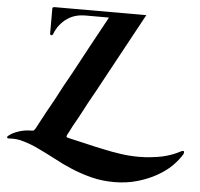

<svg xmlns="http://www.w3.org/2000/svg" viewBox="-184 -736 1071 1029"><g transform="rotate(5 351.0 -222.0)"><path d="M810.5 36.1Q822.3 30.3 826.2 35.2Q827.1 37.1 827.1 40Q827.1 44.9 824.2 50.8Q805.7 82 772.5 115.2Q739.3 147.5 693.4 172.9Q648.4 198.2 590.8 214.8Q533.2 231.4 466.8 231.4Q401.4 231.4 344.7 216.8Q287.1 202.1 236.3 180.7Q184.6 159.2 138.7 133.8Q91.8 109.4 48.8 88.9Q6.8 68.4 -34.2 56.6Q-74.2 43.9 -113.3 47.9Q-122.1 48.8 -124 43.9Q-125 43 -125 42Q-125 38.1 -120.1 34.2Q-100.6 17.6 -68.4 6.8Q-36.1 -4.9 3.9 -4.9Q10.7 -4.9 14.6 -6.8Q17.6 -9.8 20.5 -13.7Q21.5 -14.6 28.3 -27.3Q35.2 -40 46.9 -62.5Q58.6 -85 75.2 -115.2Q91.8 -144.5 111.3 -179.7Q129.9 -214.8 150.4 -253.9Q171.9 -292 193.4 -331.1Q267.6 -469.7 363.3 -644.5Q321.3 -644.5 237.3 -644.5Q208 -644.5 184.6 -637.7Q161.1 -630.9 143.6 -619.1Q126 -608.4 113.3 -594.7Q100.6 -581.1 91.8 -568.4Q84 -555.7 79.1 -545.9Q74.2 -535.2 73.2 -531.2Q70.3 -523.4 63.5 -523.4Q56.6 -524.4 56.6 -532.2Q56.6 -577.1 56.6 -665Q56.6 -674.8 67.4 -674.8Q232.4 -674.8 561.5 -674.8Q460 -487.3 378.9 -338.9Q356.4 -296.9 334 -255.9Q310.5 -213.9 290 -176.8Q270.5 -138.7 252.9 -106.4Q235.4 -74.2 221.7 -50.8Q210 -26.4 202.1 -12.7Q194.3 1 194.3 2Q191.4 7.8 192.4 11.7Q194.3 15.6 200.2 16.6Q249 27.3 297.9 39.1Q345.7 50.8 393.6 60.5Q442.4 71.3 490.2 78.1Q538.1 85 587.9 85Q623 85 654.3 81.1Q684.6 78.1 711.9 72.3Q738.3 66.4 762.7 57.6Q787.1 48.8 810.5 36.1Z"/></g></svg>

Font: Mermaid
Style: Bold
Weight: 400
Designer: Scott Simpson
Version: Version 1.001